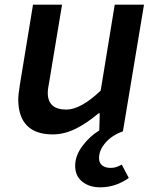

<svg xmlns="http://www.w3.org/2000/svg" viewBox="-20 -561 661 820"><path d="M301 147Q301 104 332 62.5Q363 21 404 -4L406 -77H401Q350 -34 302 -10.5Q254 13 205 13Q132 13 95 -25Q58 -63 58 -137Q58 -156 65 -200L121 -541H245L191 -216Q188 -200 186 -187Q184 -174 184 -165Q184 -93 263 -93Q325 -93 410 -174L470 -541H595L505 0Q459 16 431 48Q403 80 403 114Q403 135 416.5 145.5Q430 156 451 156Q465 156 475 153Q485 150 500 142L530 199Q474 239 408 239Q362 239 331.5 215Q301 191 301 147Z"/></svg>

Font: Nebula Sans Semibold
Style: Regular
Weight: 600
Italic angle: -9°
Designer: Paul D. Hunt for Adobe (as Source Sans)
Foundry: Nebula Entertainment & Broadcasting LLC
Version: Version 1.010